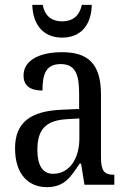

<svg xmlns="http://www.w3.org/2000/svg" viewBox="-20 -761 527 791"><path d="M236 -606C319 -606 357 -666 358 -741H317C307 -693 277 -673 236 -673C195 -673 165 -693 156 -741H113C115 -666 153 -606 236 -606ZM173 10C245 10 271 -31 308 -87H314L328 0H451V-41H448C410 -41 396 -57 396 -113V-372C396 -499 342 -546 236 -546C143 -546 77 -513 77 -450C77 -408 104 -388 155 -388C155 -452 167 -497 230 -497C295 -497 306 -447 306 -373V-312L236 -309C105 -304 42 -256 42 -150C42 -41 99 10 173 10ZM199 -45C154 -45 134 -82 134 -144C134 -223 164 -265 256 -270L307 -273V-191C307 -106 265 -45 199 -45Z"/></svg>

Font: Noto Serif Khmer Condensed
Style: Regular
Weight: 400
Width: 3
Designer: Danh Hong and the Monotype Design Team
Foundry: Monotype Imaging Inc.
Version: Version 2.004